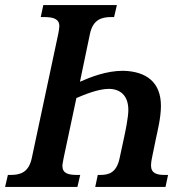

<svg xmlns="http://www.w3.org/2000/svg" viewBox="-40 -734 729 754"><path d="M-20 0H264L275 -47H263C228 -47 205 -53 205 -83C205 -89 208 -102 210 -114L260 -349C288 -361 345 -385 387 -385C432 -385 464 -359 464 -302C464 -273 452 -216 447 -193L430 -114C418 -56 388 -47 354 -47H344L334 0H610L620 -47H607C576 -47 553 -53 553 -85C553 -92 555 -107 557 -115L572 -188C578 -217 592 -271 592 -318C592 -411 535 -454 443 -456C377 -456 315 -431 274 -413L313 -600C325 -658 360 -667 397 -667H408L419 -714H130L120 -667H132C168 -667 193 -661 193 -631C193 -625 191 -612 189 -602L85 -114C73 -56 39 -47 1 -47H-9Z"/></svg>

Font: Noto Serif Condensed SemiBold
Style: Italic
Weight: 600
Width: 3
Italic angle: -12°
Designer: Monotype Design Team
Foundry: Monotype Imaging Inc.
Version: Version 2.014